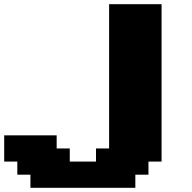

<svg xmlns="http://www.w3.org/2000/svg" viewBox="-20 -895 915 915"><path d="M125 0H625V-62.5H687.5V-125H750V-875H500V-187.5H437.5V-125H312.5V-187.5H250V-250H0V-125H62.5V-62.5H125Z"/></svg>

Font: Faithful 32x
Style: Bold
Weight: 400
Foundry: Faithful Resource Pack
Version: Version 1.0; January 27, 2023